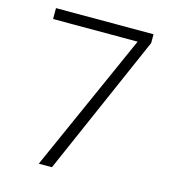

<svg xmlns="http://www.w3.org/2000/svg" viewBox="-107 -800 785 886"><g transform="rotate(15 285.5 -357.0)"><path d="M160 0 455 -662H51V-714H517V-672L223 0Z"/></g></svg>

Font: Noto Sans Armenian Light
Style: Regular
Weight: 300
Designer: Monotype Design Team
Foundry: Monotype Imaging Inc.
Version: Version 2.007